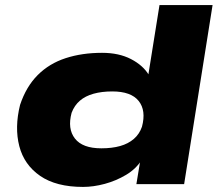

<svg xmlns="http://www.w3.org/2000/svg" viewBox="-20 -725 871 756"><path d="M307 11Q201 11 138 -32.5Q75 -76 56 -149.5Q37 -223 59 -312Q83 -384 128.5 -429.5Q174 -475 238.5 -496Q303 -517 382 -517Q448 -517 495.5 -492.5Q543 -468 566 -430H564L608 -705H817L705 0H517L533 -97H539Q516 -60 476.5 -36.5Q437 -13 392.5 -1Q348 11 307 11ZM379 -141Q421 -141 453 -150Q485 -159 507 -178Q529 -197 539 -226Q556 -290 526 -327.5Q496 -365 422 -365Q381 -365 348.5 -356Q316 -347 294.5 -328.5Q273 -310 262 -281Q245 -218 275 -179.5Q305 -141 379 -141Z"/></svg>

Font: Nunito Sans 7pt Expanded Black
Style: Italic
Weight: 900
Width: 7
Italic angle: -9°
Designer: Vernon Adams
Foundry: Vernon Adams
Version: Version 3.101;gftools[0.9.27]